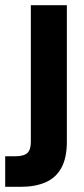

<svg xmlns="http://www.w3.org/2000/svg" viewBox="-61 -516 324 741"><path d="M-41 205V87H-1Q31 87 44.5 74.5Q58 62 58 32V-496H197V31Q197 94 175.5 132.5Q154 171 114 188Q74 205 20 205Z"/></svg>

Font: DM Sans 36pt ExtraBold
Style: Regular
Weight: 800
Designer: Colophon Foundry, Jonny Pinhorn
Foundry: Colophon Foundry
Version: Version 4.004;gftools[0.9.30]